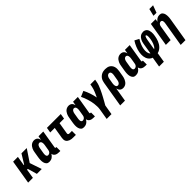

<svg xmlns="http://www.w3.org/2000/svg" viewBox="287 -2235 3927 3927"><g transform="rotate(-45 2250.0 -271.5)"><path d="M16 0 102 -520H240L206 -317H218L343 -520H496L322 -260L410 0H269L210 -203H187L154 0Z M628 8Q609 8 591.5 3Q574 -2 561.5 -14Q549 -26 540.5 -42Q532 -58 528 -75.5Q524 -93 522 -111.5Q520 -130 521 -149Q522 -168 524 -187Q526 -206 529 -225L549 -345Q552 -366 557.5 -387Q563 -408 573 -428.5Q583 -449 596.5 -468Q610 -487 629 -501Q648 -515 669.5 -521.5Q691 -528 712 -528Q733 -528 752.5 -521.5Q772 -515 786.5 -501.5Q801 -488 809 -470.5Q817 -453 821 -433L836 -520H974L908 -124Q907 -116 911 -111Q915 -106 923 -106H940V8H904Q880 8 858 4Q836 0 816.5 -10.5Q797 -21 784.5 -39Q772 -57 769 -80Q758 -61 743 -44Q728 -27 709.5 -15Q691 -3 670 2.5Q649 8 628 8ZM704 -106Q718 -106 731.5 -111.5Q745 -117 755.5 -127.5Q766 -138 771.5 -151.5Q777 -165 779 -178L799 -298Q801 -311 802 -323Q803 -335 802.5 -347Q802 -359 799.5 -371Q797 -383 791.5 -392.5Q786 -402 775.5 -408Q765 -414 753 -414Q738 -414 724.5 -405Q711 -396 703 -382.5Q695 -369 690.5 -354.5Q686 -340 684 -326L664 -206Q662 -195 661.5 -184.5Q661 -174 661 -163.5Q661 -153 663 -142.5Q665 -132 670 -123.5Q675 -115 684 -110.5Q693 -106 704 -106Z M1324 0Q1300 0 1276.5 -2.5Q1253 -5 1231.5 -13Q1210 -21 1191.5 -34Q1173 -47 1162 -66.5Q1151 -86 1149 -109.5Q1147 -133 1151 -157L1192 -406H1061L1080 -520H1480L1461 -406H1330L1289 -157Q1287 -148 1288 -139.5Q1289 -131 1294 -125Q1299 -119 1307.5 -116.5Q1316 -114 1324 -114H1397V0Z M1628 8Q1609 8 1591.5 3Q1574 -2 1561.5 -14Q1549 -26 1540.5 -42Q1532 -58 1528 -75.5Q1524 -93 1522 -111.5Q1520 -130 1521 -149Q1522 -168 1524 -187Q1526 -206 1529 -225L1549 -345Q1552 -366 1557.5 -387Q1563 -408 1573 -428.5Q1583 -449 1596.5 -468Q1610 -487 1629 -501Q1648 -515 1669.5 -521.5Q1691 -528 1712 -528Q1733 -528 1752.5 -521.5Q1772 -515 1786.5 -501.5Q1801 -488 1809 -470.5Q1817 -453 1821 -433L1836 -520H1974L1908 -124Q1907 -116 1911 -111Q1915 -106 1923 -106H1940V8H1904Q1880 8 1858 4Q1836 0 1816.5 -10.5Q1797 -21 1784.5 -39Q1772 -57 1769 -80Q1758 -61 1743 -44Q1728 -27 1709.5 -15Q1691 -3 1670 2.5Q1649 8 1628 8ZM1704 -106Q1718 -106 1731.5 -111.5Q1745 -117 1755.5 -127.5Q1766 -138 1771.5 -151.5Q1777 -165 1779 -178L1799 -298Q1801 -311 1802 -323Q1803 -335 1802.5 -347Q1802 -359 1799.5 -371Q1797 -383 1791.5 -392.5Q1786 -402 1775.5 -408Q1765 -414 1753 -414Q1738 -414 1724.5 -405Q1711 -396 1703 -382.5Q1695 -369 1690.5 -354.5Q1686 -340 1684 -326L1664 -206Q1662 -195 1661.5 -184.5Q1661 -174 1661 -163.5Q1661 -153 1663 -142.5Q1665 -132 1670 -123.5Q1675 -115 1684 -110.5Q1693 -106 1704 -106Z M2073 215 2112 -19Q2119 -60 2117.5 -100Q2116 -140 2111.5 -179.5Q2107 -219 2098 -257.5Q2089 -296 2077.5 -333Q2066 -370 2052 -406Q2038 -442 2021 -476L2142 -528Q2177 -461 2201.5 -388Q2226 -315 2240 -238Q2254 -266 2267 -294.5Q2280 -323 2291.5 -351.5Q2303 -380 2312.5 -409Q2322 -438 2327 -468L2336 -520H2474L2465 -468Q2458 -427 2443.5 -386.5Q2429 -346 2411 -307Q2393 -268 2373.5 -229Q2354 -190 2333 -151.5Q2312 -113 2291 -75.5Q2270 -38 2248 0L2212 215Z M2464 215 2557 -345Q2561 -369 2569 -393Q2577 -417 2591 -439Q2605 -461 2625.5 -479Q2646 -497 2669.5 -508Q2693 -519 2717.5 -523.5Q2742 -528 2767 -528Q2797 -528 2826 -522Q2855 -516 2878.5 -501Q2902 -486 2918.5 -463Q2935 -440 2942.5 -412.5Q2950 -385 2950 -355.5Q2950 -326 2945 -295L2925 -175Q2921 -154 2915.5 -133Q2910 -112 2900 -91.5Q2890 -71 2876.5 -52Q2863 -33 2844.5 -19Q2826 -5 2804 1.5Q2782 8 2761 8Q2740 8 2721 1.5Q2702 -5 2687.5 -18.5Q2673 -32 2665 -49.5Q2657 -67 2652 -87L2602 215ZM2720 -106Q2735 -106 2748.5 -115Q2762 -124 2770.5 -137.5Q2779 -151 2783.5 -165.5Q2788 -180 2790 -194L2810 -314Q2812 -325 2812.5 -336Q2813 -347 2812.5 -357.5Q2812 -368 2809.5 -378Q2807 -388 2801.5 -396.5Q2796 -405 2786.5 -409.5Q2777 -414 2766 -414Q2751 -414 2736.5 -405.5Q2722 -397 2713 -384Q2704 -371 2699 -356Q2694 -341 2692 -326L2674 -222Q2672 -209 2671 -197Q2670 -185 2670.5 -173Q2671 -161 2673.5 -149Q2676 -137 2681.5 -127.5Q2687 -118 2697.5 -112Q2708 -106 2720 -106Z M3128 8Q3109 8 3091.5 3Q3074 -2 3061.5 -14Q3049 -26 3040.5 -42Q3032 -58 3028 -75.5Q3024 -93 3022 -111.5Q3020 -130 3021 -149Q3022 -168 3024 -187Q3026 -206 3029 -225L3049 -345Q3052 -366 3057.5 -387Q3063 -408 3073 -428.5Q3083 -449 3096.5 -468Q3110 -487 3129 -501Q3148 -515 3169.5 -521.5Q3191 -528 3212 -528Q3233 -528 3252.5 -521.5Q3272 -515 3286.5 -501.5Q3301 -488 3309 -470.5Q3317 -453 3321 -433L3336 -520H3474L3408 -124Q3407 -116 3411 -111Q3415 -106 3423 -106H3440V8H3404Q3380 8 3358 4Q3336 0 3316.5 -10.5Q3297 -21 3284.5 -39Q3272 -57 3269 -80Q3258 -61 3243 -44Q3228 -27 3209.5 -15Q3191 -3 3170 2.5Q3149 8 3128 8ZM3204 -106Q3218 -106 3231.5 -111.5Q3245 -117 3255.5 -127.5Q3266 -138 3271.5 -151.5Q3277 -165 3279 -178L3299 -298Q3301 -311 3302 -323Q3303 -335 3302.5 -347Q3302 -359 3299.5 -371Q3297 -383 3291.5 -392.5Q3286 -402 3275.5 -408Q3265 -414 3253 -414Q3238 -414 3224.5 -405Q3211 -396 3203 -382.5Q3195 -369 3190.5 -354.5Q3186 -340 3184 -326L3164 -206Q3162 -195 3161.5 -184.5Q3161 -174 3161 -163.5Q3161 -153 3163 -142.5Q3165 -132 3170 -123.5Q3175 -115 3184 -110.5Q3193 -106 3204 -106Z M3589 215 3625 -4Q3600 -12 3579 -28Q3558 -44 3543 -65Q3528 -86 3519 -111.5Q3510 -137 3506.5 -164Q3503 -191 3504.5 -219Q3506 -247 3510 -275Q3521 -339 3546.5 -401Q3572 -463 3609 -520L3704 -470Q3673 -421 3651 -368Q3629 -315 3620 -261Q3616 -239 3615.5 -217Q3615 -195 3618 -173.5Q3621 -152 3629 -132.5Q3637 -113 3654 -100L3694 -343Q3698 -364 3703.5 -385Q3709 -406 3719.5 -426Q3730 -446 3744 -464Q3758 -482 3776.5 -495Q3795 -508 3816.5 -514Q3838 -520 3859 -520Q3885 -520 3907.5 -510Q3930 -500 3945 -481.5Q3960 -463 3967 -439Q3974 -415 3976.5 -390Q3979 -365 3977 -339Q3975 -313 3970 -287Q3965 -258 3957.5 -228Q3950 -198 3938.5 -169Q3927 -140 3910.5 -112.5Q3894 -85 3871.5 -61.5Q3849 -38 3821 -21.5Q3793 -5 3762 2L3727 215ZM3767 -105Q3791 -122 3806.5 -147Q3822 -172 3832.5 -198Q3843 -224 3850 -250.5Q3857 -277 3861 -304Q3863 -313 3863.5 -321.5Q3864 -330 3865 -338.5Q3866 -347 3866.5 -355.5Q3867 -364 3867 -372.5Q3867 -381 3866 -389Q3865 -397 3863.5 -405Q3862 -413 3857 -420Q3852 -427 3843 -427Q3837 -427 3832.5 -420.5Q3828 -414 3825 -407.5Q3822 -401 3820 -394.5Q3818 -388 3816 -381.5Q3814 -375 3812 -368Q3810 -361 3809 -354.5Q3808 -348 3806.5 -341.5Q3805 -335 3804 -328Z M4242 -600 4280 -758H4388L4329 -600ZM4214 215 4302 -314Q4304 -325 4305 -335.5Q4306 -346 4305.5 -356.5Q4305 -367 4303.5 -377Q4302 -387 4297.5 -395.5Q4293 -404 4283.5 -409Q4274 -414 4264 -414Q4251 -414 4238 -408Q4225 -402 4216 -391.5Q4207 -381 4201.5 -368Q4196 -355 4194 -342L4138 0H4000L4086 -520H4224L4213 -455Q4224 -471 4237.5 -485Q4251 -499 4268 -509Q4285 -519 4303.5 -523.5Q4322 -528 4340 -528Q4359 -528 4376 -522.5Q4393 -517 4405.5 -505Q4418 -493 4426 -477Q4434 -461 4438 -443.5Q4442 -426 4443.5 -407.5Q4445 -389 4444.5 -370.5Q4444 -352 4442 -333Q4440 -314 4437 -295L4352 215Z"/></g></svg>

Font: Iosevka SS18 Heavy
Style: Italic
Weight: 900
Italic angle: -9°
Monospace: yes
Designer: Belleve Invis
Foundry: Belleve Invis
Version: Version 25.1.1; ttfautohint (v1.8.4)